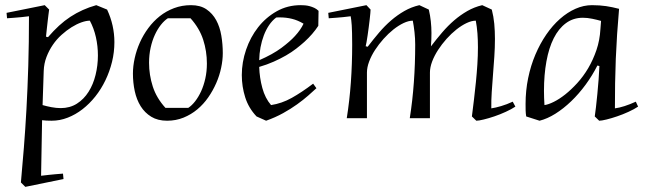

<svg xmlns="http://www.w3.org/2000/svg" viewBox="-20 -458 2504 744"><path d="M61 249Q66.9 185.1 72.5 114.5Q78.1 43.9 82.5 -35.2Q86.9 -114.3 89.6 -203.6Q92.3 -293 92.3 -395Q78.1 -393.1 63 -391.6Q50.3 -390.1 35.2 -389.2Q20 -388.2 7.3 -387.2L5.4 -408.2L153.3 -438L170.4 -420.9Q168.9 -410.6 167.7 -400.4Q166.5 -390.1 165 -377.9Q163.6 -365.7 161.9 -350.6Q160.2 -335.4 158.2 -315.9L166 -314Q187.5 -338.9 208.7 -358.4Q230 -377.9 252.7 -392.8Q275.4 -407.7 300.3 -418.9Q325.2 -430.2 353 -438L395 -420.9Q409.2 -390.6 416.3 -358.6Q423.3 -326.7 423.3 -294.9Q423.3 -255.9 414.1 -218.3Q404.8 -180.7 388.4 -146.7Q372.1 -112.8 349.4 -84.2Q326.7 -55.7 299.6 -34.7Q272.5 -13.7 242.2 -2Q211.9 9.8 180.2 9.8Q168.9 9.8 159.9 9.3Q150.9 8.8 143.1 7.8L139.2 223.1Q153.3 221.7 168.5 219.7Q181.2 218.3 196 217Q210.9 215.8 224.1 214.8L226.1 235.8L78.1 266.1ZM145 -50.8Q160.2 -46.4 179.2 -42.7Q198.2 -39.1 215.3 -39.1Q251 -39.1 278.1 -56.4Q305.2 -73.7 323.2 -102.3Q341.3 -130.9 350.3 -167.7Q359.4 -204.6 359.4 -243.2Q359.4 -279.3 351.6 -314Q343.8 -348.6 328.1 -377.9Q314 -377.9 295.4 -371.3Q276.9 -364.7 257.3 -352.5Q237.8 -340.3 218.8 -323.2Q199.7 -306.2 184.8 -284.4Q169.9 -262.7 160.2 -237.3Q150.4 -211.9 149.4 -183.1Z M843.3 -252Q843.3 -225.1 836.9 -195.1Q830.6 -165 817.9 -136Q805.2 -106.9 786.9 -80.6Q768.6 -54.2 744.6 -34.2Q720.7 -14.2 691.2 -2.2Q661.6 9.8 627.4 9.8Q591.3 9.8 566.2 -5.6Q541 -21 525.1 -46.4Q509.3 -71.8 502.2 -104.7Q495.1 -137.7 495.1 -172.9Q495.1 -201.7 502 -232.7Q508.8 -263.7 522 -293.2Q535.2 -322.8 554.7 -349.1Q574.2 -375.5 599.1 -395.3Q624 -415 654.5 -426.5Q685.1 -438 720.2 -438Q756.3 -438 780 -421.9Q803.7 -405.8 817.9 -379.6Q832 -353.5 837.6 -320.1Q843.3 -286.6 843.3 -252ZM709.5 -40Q723.1 -48.8 736.1 -65.4Q749 -82 759.3 -104.2Q769.5 -126.5 775.6 -153.8Q781.7 -181.2 781.7 -211.9Q781.7 -259.8 767.3 -304.2Q752.9 -348.6 718.3 -387.2H630.4Q616.7 -378.4 603.5 -361.8Q590.3 -345.2 580.1 -323Q569.8 -300.8 563.7 -273.2Q557.6 -245.6 557.6 -214.8Q557.6 -167.5 572 -122.8Q586.4 -78.1 621.1 -40Z M1213.4 -357.9Q1192.4 -325.7 1159.7 -295.9Q1145.5 -283.2 1127.9 -269.5Q1110.4 -255.9 1088.4 -243.2Q1066.4 -230.5 1040.5 -219Q1014.6 -207.5 984.4 -198.7Q985.8 -156.2 996.6 -116.9Q1007.3 -77.6 1030.3 -50.8Q1071.8 -57.1 1110.4 -78.6Q1148.9 -100.1 1193.4 -133.8L1206.1 -116.2Q1192.9 -104 1174.3 -87.6Q1155.8 -71.3 1131.3 -53.7Q1106.9 -36.1 1076.9 -19.5Q1046.9 -2.9 1011.2 9.8L974.1 -6.8Q943.4 -39.1 930.2 -80.8Q917 -122.6 917 -167Q917 -216.8 933.6 -265.4Q950.2 -314 980.2 -352.3Q1010.3 -390.6 1052.2 -414.3Q1094.2 -438 1145 -438Q1152.8 -438 1161.9 -437.3Q1170.9 -436.5 1179.9 -434.1Q1189 -431.6 1198 -427.5Q1207 -423.3 1214.4 -416ZM1156.2 -366.2Q1134.3 -379.4 1111.6 -385Q1088.9 -390.6 1064 -390.6Q1060.5 -390.6 1057.4 -390.6Q1054.2 -390.6 1050.3 -390.1Q1034.7 -378.4 1022.7 -360.6Q1010.7 -342.8 1002.4 -321Q994.1 -299.3 989.5 -274.7Q984.9 -250 984.4 -224.6Q1037.1 -247.6 1070.6 -272.5Q1104 -297.4 1123 -318.4Q1145.5 -342.8 1156.2 -366.2Z M1977.1 -44.9Q1961.9 -34.7 1939.9 -24.7Q1918 -14.6 1895.8 -7.1Q1873.5 0.5 1854.2 5.1Q1835 9.8 1825.7 9.8L1808.6 -6.8Q1812.5 -38.6 1816.7 -72.5Q1820.8 -106.4 1824.2 -140.6Q1827.6 -174.8 1829.8 -208.7Q1832 -242.7 1832 -274.9Q1832 -302.7 1830.1 -328.6Q1828.1 -354.5 1823.7 -377.9Q1807.6 -377.9 1788.1 -368.7Q1768.6 -359.4 1748.8 -343.8Q1729 -328.1 1710.4 -307.4Q1691.9 -286.6 1677.5 -264.4Q1663.1 -242.2 1654.5 -219.5Q1646 -196.8 1646 -176.8V0H1567.9Q1578.6 -67.9 1583.7 -139.2Q1588.9 -210.4 1588.9 -285.2Q1588.9 -309.1 1586.2 -333.3Q1583.5 -357.4 1579.6 -377.9Q1563.5 -377.9 1543.9 -368.7Q1524.4 -359.4 1504.6 -343.8Q1484.9 -328.1 1466.3 -307.4Q1447.8 -286.6 1433.3 -264.4Q1418.9 -242.2 1410.4 -219.5Q1401.9 -196.8 1401.9 -176.8V0H1323.7Q1334.5 -67.9 1339.6 -139.2Q1344.7 -210.4 1344.7 -285.2Q1344.7 -311.5 1344.2 -329.3Q1343.8 -347.2 1343 -359.6Q1342.3 -372.1 1341.1 -380.1Q1339.8 -388.2 1338.9 -395Q1324.7 -393.1 1309.6 -391.6Q1296.9 -390.1 1281.7 -389.2Q1266.6 -388.2 1253.9 -387.2L1252 -408.2L1399.9 -438L1416 -420.9Q1416 -417 1415 -406.2Q1414.1 -395.5 1412.4 -381.3Q1410.6 -367.2 1408.7 -351.3Q1406.7 -335.4 1404.5 -321Q1402.3 -306.6 1400.4 -295.2Q1398.4 -283.7 1397 -278.8L1404.8 -276.9Q1426.8 -305.7 1449 -331.8Q1471.2 -357.9 1495.6 -378.9Q1520 -399.9 1546.9 -415.3Q1573.7 -430.7 1605 -438L1641.6 -420.9Q1647 -398.4 1649.4 -375.5Q1651.9 -352.5 1651.9 -330.1Q1651.9 -316.9 1651.4 -304Q1650.9 -291 1649.9 -278.3Q1671.4 -306.6 1693.6 -332.5Q1715.8 -358.4 1740 -379.2Q1764.2 -399.9 1791 -415.3Q1817.9 -430.7 1848.6 -438L1885.7 -420.9Q1892.6 -394.5 1895.3 -366Q1897.9 -337.4 1897.9 -307.1Q1897.9 -273.4 1895.5 -238.5Q1893.1 -203.6 1890.4 -169.2Q1887.7 -134.8 1885.5 -101.6Q1883.3 -68.4 1883.8 -38.1Q1900.4 -40.5 1921.9 -46.9Q1943.4 -53.2 1966.8 -64Z M2284.7 -6.8Q2286.6 -19 2289.3 -42.2Q2292 -65.4 2294.7 -93.3Q2297.4 -121.1 2299.6 -149.9Q2301.8 -178.7 2302.7 -202.1L2294.9 -204.1Q2275.4 -165.5 2249.3 -129.9Q2223.1 -94.2 2193.4 -65.7Q2163.6 -37.1 2132.1 -17.3Q2100.6 2.4 2070.8 9.8L2019 -6.8Q2017.1 -19 2016.8 -31Q2016.6 -43 2016.6 -55.2Q2016.6 -106.9 2026.6 -155.5Q2036.6 -204.1 2054.7 -246.6Q2072.8 -289.1 2096.9 -324.2Q2121.1 -359.4 2149.9 -384.8Q2178.7 -410.2 2210.2 -424.1Q2241.7 -438 2273.9 -438Q2289.6 -438 2303 -437Q2316.4 -436 2328.6 -434.3Q2340.8 -432.6 2353 -429.9Q2365.2 -427.2 2378.9 -423.8Q2374.5 -373.5 2371.3 -325.7Q2368.2 -277.8 2366.2 -230.2Q2364.3 -182.6 2363.5 -135Q2362.8 -87.4 2362.8 -38.1Q2396.5 -42.5 2443.8 -64L2452.6 -44.9Q2437.5 -34.7 2415.5 -24.7Q2393.6 -14.6 2371.3 -7.1Q2349.1 0.5 2330.1 5.1Q2311 9.8 2301.8 9.8ZM2309.1 -377Q2293.9 -381.3 2274.9 -385.3Q2255.9 -389.2 2238.8 -389.2Q2201.2 -389.2 2172.9 -368.2Q2144.5 -347.2 2125.7 -309.8Q2106.9 -272.5 2097.4 -220.2Q2087.9 -168 2087.9 -106Q2087.9 -92.3 2088.4 -78.6Q2088.9 -64.9 2089.8 -50.8Q2104.5 -52.7 2125.7 -63.2Q2147 -73.7 2170.2 -92Q2193.4 -110.4 2216.8 -136Q2240.2 -161.6 2259.3 -193.8Q2278.3 -226.1 2291.3 -264.2Q2304.2 -302.2 2306.6 -345.2Z"/></svg>

Font: Simonetta
Style: Italic
Weight: 400
Italic angle: -2°
Designer: Gayaneh Bagdasaryan
Foundry: BrownFox
Version: Version 1.001